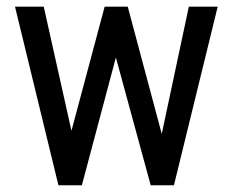

<svg xmlns="http://www.w3.org/2000/svg" viewBox="-20 -548 690 568"><path d="M458.5 -151.9 538.6 -528.3H624L494.6 0H425.8L322.8 -377.9L222.2 0H152.8L24.4 -528.3H109.4L191.4 -161.1L289.6 -528.3H357.9Z"/></svg>

Font: RobotoCondensed-Regular
Style: Regular
Weight: 400
Designer: Google
Version: Version 2.001201; 2014